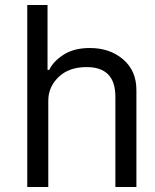

<svg xmlns="http://www.w3.org/2000/svg" viewBox="-20 -747 618 767"><path d="M172.9 -345.2V0H88.9V-727.1H169.9V-467.8H176.8Q191.9 -501 233.4 -528.1Q274.9 -555.2 338.9 -555.2Q418.9 -555.2 471.9 -509.8Q524.9 -464.4 524.9 -387.2V0H440.9V-360.8Q440.9 -479 326.2 -479Q254.9 -479 213.9 -439.2Q172.9 -399.4 172.9 -345.2Z"/></svg>

Font: Telcell.Market
Style: Regular
Weight: 400
Designer: Rasmus Andersson, Sedrak Mkrtchyan
Version: Version 3.019;git-0a5106e0b